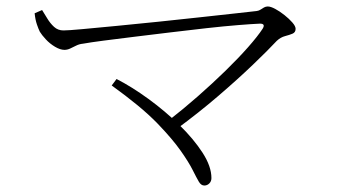

<svg xmlns="http://www.w3.org/2000/svg" viewBox="-20 -618 1040 593"><path d="M87 -577 110 -587Q117 -576 126 -561Q135 -546 147 -535Q159 -524 176 -524Q190 -524 234 -528Q278 -532 340 -538Q402 -544 470 -551Q538 -558 601 -565Q664 -572 710.5 -577Q757 -582 773 -584Q780 -585 785 -588.5Q790 -592 795.5 -595Q801 -598 807 -598Q816 -598 830 -590.5Q844 -583 858.5 -571.5Q873 -560 883 -548.5Q893 -537 893 -529Q893 -518 883.5 -514Q874 -510 860.5 -506.5Q847 -503 835 -492Q808 -463 761 -418Q714 -373 654 -321.5Q594 -270 526 -220L501 -246Q546 -281 591 -320.5Q636 -360 676 -399Q716 -438 746 -472Q776 -506 791 -529Q796 -537 794 -541Q792 -545 783 -545Q759 -544 715.5 -540.5Q672 -537 618 -531Q564 -525 506.5 -518Q449 -511 395.5 -504.5Q342 -498 300 -492.5Q258 -487 236 -483Q225 -482 215 -477Q205 -472 196.5 -468Q188 -464 179 -464Q166 -464 150 -473.5Q134 -483 121.5 -496.5Q109 -510 103 -520Q99 -528 94 -542.5Q89 -557 87 -577ZM340 -374Q387 -350 438.5 -312.5Q490 -275 534 -232Q578 -189 605.5 -146.5Q633 -104 633 -68Q633 -58 626.5 -51.5Q620 -45 611 -45Q601 -45 594 -57Q587 -69 575 -93Q563 -117 538 -152.5Q513 -188 468 -235Q440 -264 404 -293.5Q368 -323 325 -354Z"/></svg>

Font: Noto Serif TC
Style: Regular
Weight: 200
Designer: Ryoko NISHIZUKA 西塚涼子 (kana & ideographs); Frank Grießhammer (Latin, Greek & Cyrillic); Wenlong ZHANG 张文龙 (bopomofo); San
Foundry: Adobe
Version: Version 2.001;hotconv 1.1.0;makeotfexe 2.6.0